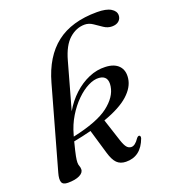

<svg xmlns="http://www.w3.org/2000/svg" viewBox="-134 -823 834 932"><g transform="rotate(-20 283.5 -356.5)"><path d="M465 -72.5Q434.5 11 357.5 9.5Q328.5 9 311.5 -8Q294.5 -25 283 -64.5L246 -190Q203.5 -179 154.5 -169.5Q141.5 -119 137.8 -99.2Q134 -79.5 134 -67.5Q134 -56 137.2 -48.8Q140.5 -41.5 140.5 -31Q140.5 -13 118.2 -2Q96 9 58 9Q32 9 26.5 -6.5Q21 -22 29.5 -52L148 -474.5Q182.5 -598.5 261.8 -660Q341 -721.5 472.5 -721.5Q520 -721.5 543.5 -707.2Q567 -693 567 -671.5Q567 -654 554.2 -642.5Q541.5 -631 518.5 -631Q496.5 -631 476.5 -644.5Q456.5 -658 436.8 -671.5Q417 -685 395 -685Q352 -685 315.8 -653Q279.5 -621 259.5 -548.5Q237.5 -468 220.8 -410Q204 -352 193 -311Q219 -356 255.5 -389.8Q292 -423.5 334.2 -441.5Q376.5 -459.5 419 -457.5Q465 -456 487.8 -432Q510.5 -408 505 -367Q499.5 -323.5 456.8 -284.8Q414 -246 327 -215L365 -98.5Q374 -71.5 383.2 -60.5Q392.5 -49.5 405.5 -49Q425.5 -48 446.5 -79.5Q454 -89 460.5 -87.5Q468 -85 465 -72.5ZM163 -200.5Q161.5 -196 160.5 -192Q290 -220 347 -263.8Q404 -307.5 412 -360Q420.5 -414 372.5 -418Q347 -420 316.2 -404.5Q285.5 -389 255.2 -359.2Q225 -329.5 200.5 -289Q176 -248.5 163 -200.5Z"/></g></svg>

Font: Fraunces 72pt
Style: Italic
Weight: 400
Italic angle: -16°
Version: Version 1.000;[b76b70a41]